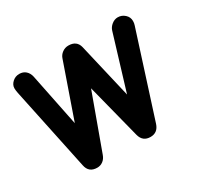

<svg xmlns="http://www.w3.org/2000/svg" viewBox="-111 -643 842 798"><g transform="rotate(-30 310.0 -244.0)"><path d="M147 5.9Q106.9 5.9 99.1 -33.2L16.1 -428.2Q13.2 -442.9 13.2 -452.1Q13.2 -468.3 27.1 -481.2Q41 -494.1 60.1 -494.1Q78.6 -494.1 90.8 -483.2Q103 -472.2 106.9 -454.1L158.2 -201.2L248 -459Q252.9 -474.6 266.4 -484.4Q279.8 -494.1 295.9 -494.1Q335.4 -494.1 344.2 -459L405.8 -195.8L484.9 -456.1Q489.3 -471.2 502.9 -482.2Q516.6 -493.2 532.2 -493.2Q551.3 -493.2 565.7 -480.2Q580.1 -467.3 580.1 -448.2Q580.1 -438 577.1 -429.2L449.2 -29.8Q437.5 5.9 402.8 5.9Q365.7 5.9 356 -30.8L289.1 -293L192.9 -28.8Q187 -12.2 174.8 -3.2Q162.6 5.9 147 5.9Z"/></g></svg>

Font: Comic Neue
Style: Bold
Weight: 700
Designer: Craig Rozynski
Foundry: Craig Rozynski
Version: Version 2.003;hotconv 1.0.109;makeotfexe 2.5.65596